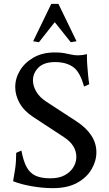

<svg xmlns="http://www.w3.org/2000/svg" viewBox="-20 -966 568 996"><path d="M443 -529 416 -517Q395 -594 358.5 -619Q322 -644 266 -644Q208 -644 179.5 -615.5Q151 -587 151 -549Q151 -520 168 -491Q185 -462 218 -440L376 -337Q480 -269 480 -176Q480 -131 455 -88Q430 -45 380 -17.5Q330 10 254 10Q202 10 144.5 0Q87 -10 48 -26Q53 -53 58.5 -89.5Q64 -126 64 -173L91 -185Q101 -131 118 -99.5Q135 -68 164.5 -54.5Q194 -41 241 -41Q287 -41 316.5 -57.5Q346 -74 361 -99Q376 -124 376 -152Q376 -213 311 -255L151 -360Q104 -391 81.5 -431.5Q59 -472 59 -514Q59 -560 84 -601Q109 -642 155 -668Q201 -694 265 -694Q293 -694 312.5 -690.5Q332 -687 349 -683Q366 -679 386 -679Q406 -679 431 -685V-670Q431 -650 433 -623.5Q435 -597 437.5 -571.5Q440 -546 443 -529ZM246 -946H283L377 -752L347 -747L264 -851L182 -747L152 -752Z"/></svg>

Font: Average
Style: Regular
Weight: 400
Designer: Eduardo Tunni
Foundry: Eduardo Rodriguez Tunni
Version: Version 1.003; ttfautohint (v1.8.4.7-5d5b)